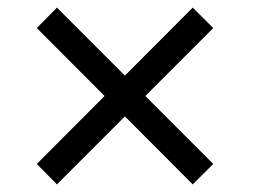

<svg xmlns="http://www.w3.org/2000/svg" viewBox="-20 -618 687 506"><path d="M130 -132 77 -186 488 -598 542 -544ZM488 -132 77 -544 130 -598 542 -186Z"/></svg>

Font: Hubot Sans Condensed ExtraLight
Style: Regular
Weight: 400
Version: Version 2.000